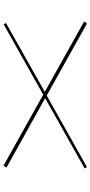

<svg xmlns="http://www.w3.org/2000/svg" viewBox="269 -799 515 1093"><g transform="rotate(-90 526.5 -252.5)"><path d="M130 -490 119 -473 514 -253 114 -28 122 -15 529 -244 939 -15 951 -31 550 -255 942 -476 934 -489 534 -264Z"/></g></svg>

Font: Sprat Extended Thin
Style: Regular
Weight: 100
Width: 9
Designer: Ethan Nakache
Foundry: Collletttivo
Version: Version 2.000;Glyphs 3.2 (3217)